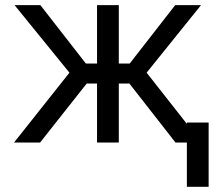

<svg xmlns="http://www.w3.org/2000/svg" viewBox="-20 -550 832 741"><path d="M248 -269.5 36.1 -530.3H135.7L311.5 -304.7H354.5V-530.3H438.5V-304.7H480.5L656.2 -530.3H755.9L545.9 -269.5L757.8 0H657.2L479.5 -227.5H438.5V0H354.5V-227.5H314.5L134.8 0H34.2ZM785.2 170.9H701.2V-77.1H785.2Z"/></svg>

Font: Pretendard GOV Variable
Style: Regular
Weight: 400
Designer: Base glyphs from Inter by Rasmus Andersson; Hangul glyphs from Noto Sans CJK(Source Han Sans) by Jang Soo-young and Kang
Foundry: Kil Hyung-jin
Version: Version 1.307;Glyphs 3.2 (3192)